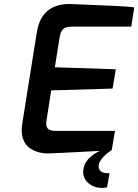

<svg xmlns="http://www.w3.org/2000/svg" viewBox="-20 -752 681 945"><path d="M481 -14H530Q460 34 466 73Q472 103 519 100L507 170Q452 181 415.5 149.5Q379 118 393.5 68Q408 18 481 -14ZM89 -140 161 -592Q184 -737 331 -732Q601 -722 641 -716L626 -621H334Q316 -621 304 -616.5Q292 -612 286 -603Q280 -594 277.5 -586Q275 -578 273 -565L250 -421L550 -411L534 -316L232 -307L209 -160Q206 -141 209.5 -129.5Q213 -118 223.5 -113.5Q234 -109 241 -108.5Q248 -108 264 -108H546L530 -14Q514 -12 437.5 -7.5Q361 -3 292 0L224 3Q196 4 171 -2.5Q146 -9 124.5 -24.5Q103 -40 93 -70Q83 -100 89 -140Z"/></svg>

Font: Exo
Style: DemiBoldItalic
Weight: 600
Designer: Natanael Gama
Version: Version 1